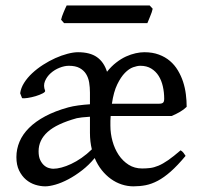

<svg xmlns="http://www.w3.org/2000/svg" viewBox="-20 -657 732 692"><path d="M652.8 -272Q643.1 -262.2 628.4 -253.7Q613.8 -245.1 598.1 -238.8H378.9Q377.9 -230.5 377.9 -221.7V-204.1Q377.9 -175.8 385.5 -148.2Q393.1 -120.6 407.7 -98.6Q422.4 -76.7 443.6 -63.2Q464.8 -49.8 492.2 -49.8Q507.3 -49.8 521.2 -51.5Q535.2 -53.2 551 -59.8Q566.9 -66.4 585.9 -79.6Q605 -92.8 630.9 -115.2Q637.2 -111.8 641.8 -105.5Q646.5 -99.1 648.9 -95.2Q619.6 -60.1 595.2 -38.6Q570.8 -17.1 548.6 -5.4Q526.4 6.3 505.1 10.5Q483.9 14.6 460.9 14.6Q439.5 14.6 418.7 7.8Q397.9 1 379.6 -12.2Q361.3 -25.4 346.4 -44.2Q331.5 -63 321.3 -87.4Q300.3 -62 275.6 -43Q251 -23.9 226.6 -11Q202.1 2 180.2 8.3Q158.2 14.6 143.1 14.6Q125.5 14.6 106.9 8.8Q88.4 2.9 73.5 -9.8Q58.6 -22.5 48.8 -42.5Q39.1 -62.5 39.1 -90.8Q39.1 -119.6 50.3 -146.2Q61.5 -172.9 84.7 -196Q107.9 -219.2 143.1 -238Q178.2 -256.8 226.1 -270Q242.2 -274.4 262.5 -277.1Q282.7 -279.8 304.2 -281.2V-323.2Q304.2 -342.3 301.3 -359.9Q298.3 -377.4 290 -390.6Q281.7 -403.8 266.8 -411.9Q252 -419.9 228 -419.9Q212.4 -419.9 194.6 -412.8Q176.8 -405.8 162.8 -393.3Q148.9 -380.9 142.1 -364.5Q135.3 -348.1 142.6 -330.1Q144 -325.7 133.5 -320.3Q123 -314.9 108.6 -310.5Q94.2 -306.2 79.8 -304Q65.4 -301.8 59.6 -303.2L52.7 -320.8Q55.2 -339.8 66.9 -358.4Q78.6 -377 96.2 -393.3Q113.8 -409.7 135.5 -423.6Q157.2 -437.5 179.4 -447.5Q201.7 -457.5 223.1 -463.1Q244.6 -468.8 261.2 -468.8Q304.2 -468.8 329.3 -451.2Q354.5 -433.6 365.7 -398.4Q381.3 -418 398.9 -431.6Q416.5 -445.3 434.3 -453.4Q452.1 -461.4 469 -465.1Q485.8 -468.8 500 -468.8Q529.8 -468.8 552.7 -460.2Q575.7 -451.7 592.5 -437.3Q609.4 -422.9 621.1 -403.3Q632.8 -383.8 639.9 -362.1Q647 -340.3 649.9 -317.1Q652.8 -293.9 652.8 -272ZM311 -118.7Q307.6 -132.8 305.9 -147.5Q304.2 -162.1 304.2 -178.2V-236.3Q288.1 -235.4 275.4 -233.9Q262.7 -232.4 256.8 -231Q184.1 -210.9 151.6 -181.4Q119.1 -151.9 119.1 -111.8Q119.1 -92.3 125 -80.1Q130.9 -67.9 139.2 -60.8Q147.5 -53.7 156.5 -51.3Q165.5 -48.8 171.9 -48.8Q185.1 -48.8 201.7 -53.2Q218.3 -57.6 236.6 -66.2Q254.9 -74.7 273.9 -87.9Q293 -101.1 311 -118.7ZM485.8 -419.9Q474.6 -419.9 459.7 -414.6Q444.8 -409.2 430.2 -394.3Q415.5 -379.4 402.6 -352.8Q389.6 -326.2 383.3 -283.2H553.2Q563.5 -283.2 567.6 -286.9Q571.8 -290.5 571.8 -300.8Q571.8 -324.2 566.9 -345.7Q562 -367.2 551.8 -383.5Q541.5 -399.9 525.1 -409.9Q508.8 -419.9 485.8 -419.9ZM530.3 -625.5Q529.3 -620.1 526.9 -613Q524.4 -606 521.5 -598.9Q518.6 -591.8 515.9 -585Q513.2 -578.1 511.2 -573.7H210.9L200.2 -585.9Q201.2 -591.3 203.6 -598.1Q206.1 -605 209 -612.1Q211.9 -619.1 214.8 -625.7Q217.8 -632.3 220.2 -637.2H519.5Z"/></svg>

Font: Gentium Plus Phon
Style: Regular
Weight: 400
Designer: J. Victor Gaultney, Annie Olsen, Iska Routamaa, Becca Hirsbrunner
Foundry: SIL International
Version: Version 5.000